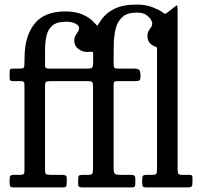

<svg xmlns="http://www.w3.org/2000/svg" viewBox="-20 -820 877 840"><path d="M22 -22.5V-32.5Q22 -45.5 25 -50.2Q28 -55 42 -55H67Q78.5 -55 82.8 -57.8Q87 -60.5 87 -75.5V-451.5Q87 -465 73 -465H38Q28.5 -465 25.2 -468Q22 -471 22 -481.5V-504.5Q22 -515.5 26 -517.8Q30 -520 41 -520H68Q82 -520 84.5 -524.8Q87 -529.5 87 -543.5L87.5 -572Q88.5 -662.5 131.2 -716.2Q174 -770 266.5 -770Q311.5 -770 342.8 -755.8Q374 -741.5 391 -722.5Q404 -708 405.2 -707.5Q406.5 -707 417 -724Q439 -760 477.8 -780Q516.5 -800 576.5 -800Q618 -800 647.8 -788.2Q677.5 -776.5 690 -767Q698.5 -759.5 701.8 -759.5Q705 -759.5 714 -766.5L735 -783Q747 -792.5 752 -796.2Q757 -800 757 -774.5V-81.5Q757 -65.5 760 -60.2Q763 -55 779 -55H806Q815.5 -55 818.8 -52.8Q822 -50.5 822 -41.5V-21.5Q822 -7.5 818 -3.8Q814 0 800 0H622Q609 0 605.5 -4Q602 -8 602 -20.5V-30.5Q602 -45 604.8 -50Q607.5 -55 622 -55H647Q660 -55 663.5 -59.2Q667 -63.5 667 -80.5V-601.5Q667 -614.5 662 -615.5Q657 -616.5 649 -621Q625 -634.5 625 -661Q625 -676 630.2 -684.8Q635.5 -693.5 640.8 -700.8Q646 -708 646 -718Q646 -724 639.5 -735.2Q633 -746.5 618.2 -755.8Q603.5 -765 578.5 -765Q537.5 -765 516 -746Q494.5 -727 486.5 -695.8Q478.5 -664.5 477.8 -626.5Q477 -588.5 477 -550V-543.5Q477 -529.5 479.5 -524.8Q482 -520 496 -520H565.5Q581.5 -520 588 -514.8Q594.5 -509.5 594.5 -492.5V-485.5Q594.5 -471.5 589.8 -468.2Q585 -465 571.5 -465H493Q483 -465 480 -461.8Q477 -458.5 477 -447.5V-86.5Q477 -64.5 482.2 -59.8Q487.5 -55 509 -55H550Q562 -55 567 -52.2Q572 -49.5 572 -36.5V-17.5Q572 -6.5 568.8 -3.2Q565.5 0 555 0H342Q332.5 0 327.2 -2.2Q322 -4.5 322 -15.5V-35.5Q322 -48.5 325.8 -51.8Q329.5 -55 343 -55H364.5Q379.5 -55 383.2 -59.5Q387 -64 387 -82.5V-441.5Q387 -457 383.2 -461Q379.5 -465 365 -465H202Q186 -465 181.5 -461.8Q177 -458.5 177 -442.5V-81.5Q177 -62 181.2 -58.5Q185.5 -55 205.5 -55H249Q259 -55 265.5 -53Q272 -51 272 -39.5V-22.5Q272 -9 269.2 -4.5Q266.5 0 253 0H42Q28 0 25 -4.2Q22 -8.5 22 -22.5ZM193.5 -520H362Q379.5 -520 383.2 -524.5Q387 -529 387.5 -545.5V-568Q388 -589 386.8 -591.8Q385.5 -594.5 369 -593Q343.5 -590.5 324.2 -604.8Q305 -619 305 -641Q305 -656 310.2 -664.8Q315.5 -673.5 320.8 -680.8Q326 -688 326 -698Q326 -707 311.2 -716Q296.5 -725 268.5 -725Q230 -725 210.5 -709.2Q191 -693.5 184.2 -666.5Q177.5 -639.5 177.2 -605.5Q177 -571.5 177 -535Q177 -525.5 180.8 -522.8Q184.5 -520 193.5 -520Z"/></svg>

Font: Besley* Narrow
Style: Regular
Weight: 400
Width: 4
Designer: Owen Earl
Foundry: indestructible type*
Version: Version 3.000; ttfautohint (v1.8.3)